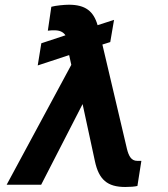

<svg xmlns="http://www.w3.org/2000/svg" viewBox="-20 -766 696 796"><path d="M499.3 9.2C519.9 9.2 538 7.8 549.7 5L566.1 -99.1H549C523.8 -99.1 513.5 -120 506.4 -148.4L404.5 -581.3L437.1 -591.6L452.8 -683.6L384.6 -661.6C367.9 -719.8 333.8 -746.4 265.6 -746.4C246.4 -746.4 210.6 -742.9 192.8 -737.9L178.3 -638.8C188.2 -640.3 198.5 -640.3 206 -640.3C226.9 -640.3 241.5 -634.2 251.4 -619.7L151.3 -586.6L136.4 -494.7L266.7 -537.6L275.6 -497.2L7.5 0H150.6L322.4 -334.5L373.6 -97.3C389.9 -21.3 425.1 9.2 499.3 9.2Z"/></svg>

Font: Margiela Sans Semi Bold
Style: Italic
Weight: 600
Italic angle: -9.39999°
Designer: Stefan Endress, Andreas Faust
Version: Version 1.100;FEAKit 1.0